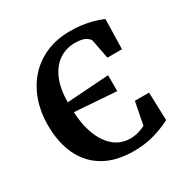

<svg xmlns="http://www.w3.org/2000/svg" viewBox="-136 -680 789 810"><g transform="rotate(-30 258.0 -275.0)"><path d="M291 12Q205.5 12 147.2 -21.8Q89 -55.5 59.5 -117.5Q30 -179.5 30 -264.5Q30 -327 48.8 -381Q67.5 -435 103.5 -475.5Q139.5 -516 191.5 -538.8Q243.5 -561.5 310 -561.5Q338 -561.5 364.5 -558Q391 -554.5 416.2 -547.8Q441.5 -541 464.5 -531L461 -385.5H390L372.5 -477Q371 -486.5 354.5 -497.2Q338 -508 303 -508Q257 -508 223 -484.2Q189 -460.5 170.2 -415.5Q151.5 -370.5 151 -306L355.5 -320V-242.5L152.5 -257Q154.5 -209.5 165.8 -170Q177 -130.5 196.5 -101.8Q216 -73 243 -57.2Q270 -41.5 303.5 -41.5Q326 -41.5 346 -47.5Q366 -53.5 378 -60.5L399.5 -170H468.5L473 -33.5Q436.5 -14.5 391 -1.2Q345.5 12 291 12Z"/></g></svg>

Font: Merriweather 36pt SemiBold
Style: Regular
Weight: 600
Version: Version 2.100